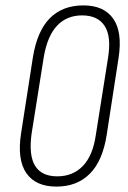

<svg xmlns="http://www.w3.org/2000/svg" viewBox="-20 -683 473 711"><path d="M189 8Q112 8 77.5 -42Q43 -92 58 -189L102 -472Q118 -569 165 -616Q212 -663 289 -663Q365 -663 399.5 -613.5Q434 -564 419 -468L375 -183Q360 -87 312.5 -39.5Q265 8 189 8ZM192 -30Q250 -30 287 -68.5Q324 -107 335 -184L380 -468Q393 -548 367.5 -587Q342 -626 284 -626Q227 -626 191 -587.5Q155 -549 142 -471L97 -188Q86 -108 110 -69Q134 -30 192 -30Z"/></svg>

Font: Sofia Sans Condensed ExtraLight
Style: Italic
Weight: 250
Italic angle: -9°
Version: Version 4.100